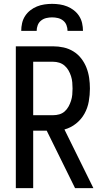

<svg xmlns="http://www.w3.org/2000/svg" viewBox="-20 -975 540 995"><path d="M62 0V-735H255Q283 -735 310 -729Q337 -723 360.5 -708.5Q384 -694 401 -672Q418 -650 428 -624.5Q438 -599 442 -571.5Q446 -544 446 -516Q446 -483 440 -449Q434 -415 417.5 -385.5Q401 -356 374 -334.5Q347 -313 314 -304L464 0H369L222 -298H152V0ZM152 -378H255Q272 -378 287.5 -382.5Q303 -387 315 -397.5Q327 -408 335 -422.5Q343 -437 348 -452.5Q353 -468 354.5 -484Q356 -500 356 -516Q356 -532 354.5 -548.5Q353 -565 348 -580.5Q343 -596 335 -610Q327 -624 315 -634.5Q303 -645 287.5 -650Q272 -655 255 -655H152ZM90 -815Q90 -835 94.5 -855Q99 -875 110 -892Q121 -909 137 -921.5Q153 -934 171.5 -941.5Q190 -949 210 -952Q230 -955 250 -955Q270 -955 290 -952Q310 -949 328.5 -941.5Q347 -934 363 -921.5Q379 -909 390 -892Q401 -875 405.5 -855Q410 -835 410 -815H330Q330 -830 324.5 -844.5Q319 -859 307 -868.5Q295 -878 280 -881.5Q265 -885 250 -885Q235 -885 220 -881.5Q205 -878 193 -868.5Q181 -859 175.5 -844.5Q170 -830 170 -815Z"/></svg>

Font: Iosevka SS04 Medium
Style: Regular
Weight: 500
Monospace: yes
Designer: Belleve Invis
Foundry: Belleve Invis
Version: Version 19.0.0; ttfautohint (v1.8.4)